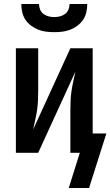

<svg xmlns="http://www.w3.org/2000/svg" viewBox="-20 -760 549 955"><path d="M250 -600Q230 -600 209.5 -602.5Q189 -605 170 -612.5Q151 -620 134.5 -632.5Q118 -645 106.5 -662Q95 -679 90.5 -699.5Q86 -720 86 -740H174Q174 -726 179.5 -712.5Q185 -699 196.5 -690.5Q208 -682 222 -678.5Q236 -675 250 -675Q264 -675 278 -678.5Q292 -682 303.5 -690.5Q315 -699 320.5 -712.5Q326 -726 326 -740H414Q414 -720 409.5 -699.5Q405 -679 393.5 -662Q382 -645 365.5 -632.5Q349 -620 330 -612.5Q311 -605 290.5 -602.5Q270 -600 250 -600ZM423 175H322L377 0H330V-208Q330 -233 331 -257.5Q332 -282 335.5 -306.5Q339 -331 344.5 -355Q350 -379 355 -404L170 0H59V-520H170V-312Q170 -287 169 -262.5Q168 -238 164.5 -213.5Q161 -189 155.5 -165Q150 -141 145 -116L330 -520H441V-96H509Z"/></svg>

Font: Iosevka Curly
Style: Bold
Weight: 700
Monospace: yes
Designer: Belleve Invis
Foundry: Belleve Invis
Version: Version 22.1.2; ttfautohint (v1.8.4)